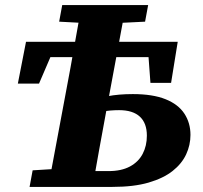

<svg xmlns="http://www.w3.org/2000/svg" viewBox="-20 -733 796 753"><path d="M50 -405 82 -569H677L651 -408H570L559 -557L621 -509H106L197 -554L133 -405ZM264 0 270 -62H406Q456 -62 489.5 -80Q523 -98 539.5 -129.5Q556 -161 556 -201Q556 -250 528.5 -275.5Q501 -301 447 -301Q411 -301 380.5 -295Q350 -289 323 -281L328 -339Q358 -347 401.5 -355.5Q445 -364 501 -364Q579 -364 629 -344Q679 -324 703 -287.5Q727 -251 727 -204Q727 -164 710 -127.5Q693 -91 657 -62.5Q621 -34 563 -17Q505 0 421 0ZM169 0 241 -385Q249 -427 256.5 -468Q264 -509 271 -549.5Q278 -590 285.5 -630.5Q293 -671 300 -713H474L397 -299Q383 -224 369.5 -149Q356 -74 343 0ZM212 -648 224 -713H561L549 -648L406 -641H344ZM96 0 108 -65 239 -73H255L248 0Z"/></svg>

Font: Source Serif 4 ExtraBold
Style: Italic
Weight: 800
Italic angle: -12°
Designer: Frank Grießhammer
Foundry: Adobe Systems Incorporated
Version: Version 4.004;hotconv 1.0.116;makeotfexe 2.5.65601